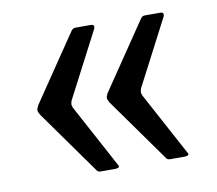

<svg xmlns="http://www.w3.org/2000/svg" viewBox="-53 -512 565 501"><g transform="rotate(-10 229.5 -261.5)"><path d="M224 -79Q225 -78 225 -76Q225 -71 213 -71H176Q168 -71 165 -77L46 -244Q41 -252 41 -257Q41 -261 45 -269L165 -446Q168 -450 171 -451Q174 -452 177 -452H216Q228 -452 224 -441L133 -266Q131 -260 131 -256Q131 -254 133 -248ZM408 -79Q409 -78 409 -76Q409 -71 397 -71H360Q352 -71 349 -77L230 -244Q225 -252 225 -257Q225 -261 229 -269L349 -446Q352 -450 354.5 -451Q357 -452 360 -452H400Q412 -452 408 -441L317 -266Q315 -260 315 -256Q315 -254 317 -248Z"/></g></svg>

Font: Libre Franklin Medium
Style: Regular
Weight: 500
Designer: Pablo Impallari, Rodrigo Fuenzalida
Foundry: Impallari Type
Version: Version 1.002; ttfautohint (v1.5)